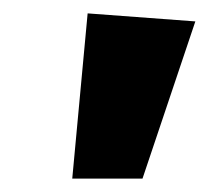

<svg xmlns="http://www.w3.org/2000/svg" viewBox="-20 -863 312 287"><path d="M111 -843 272 -831 193 -596H88Z"/></svg>

Font: Fira Sans Extra Condensed ExtraBold
Style: Italic
Weight: 800
Width: 3
Italic angle: -8°
Designer: Carrois Corporate & Edenspiekermann AG
Foundry: Carrois Corporate GbR & Edenspiekermann AG
Version: Version 4.203